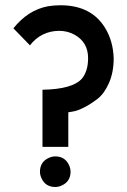

<svg xmlns="http://www.w3.org/2000/svg" viewBox="-20 -707 495 748"><path d="M32.2 -596.7Q88.9 -668 167 -682.6Q190.4 -686.5 215.8 -686.5Q337.9 -686.5 391.6 -594.7Q420.9 -544.9 422.9 -479.5Q422.9 -425.8 404.8 -384.3Q386.7 -342.8 360.4 -322.3Q334 -301.8 308.1 -288.6Q282.2 -275.4 263.7 -272.5L246.1 -269.5V-134.8H145.5V-357.4Q263.7 -359.4 299.8 -401.4Q323.2 -430.7 323.2 -480.5Q323.2 -543 269.5 -572.3Q242.2 -586.9 210 -586.9Q139.6 -585.9 96.7 -530.3ZM135.7 -38.1Q135.7 -76.2 169.9 -91.8Q182.6 -97.7 195.3 -97.7Q233.4 -97.7 249 -63.5Q254.9 -50.8 254.9 -38.1Q254.9 0 220.7 15.6Q208 21.5 195.3 21.5Q157.2 21.5 141.6 -12.7Q135.7 -25.4 135.7 -38.1Z"/></svg>

Font: Post No Bills Colombo
Style: Bold
Weight: 700
Designer: Kosala Senevirathne, Siva Puranthara, Lasantha Premarathna, Tharique Azeez
Foundry: Mooniak
Version: Version 1.220 ; ttfautohint (v1.6)